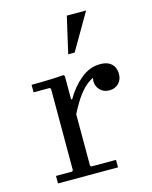

<svg xmlns="http://www.w3.org/2000/svg" viewBox="-110 -792 684 865"><g transform="rotate(-15 232.5 -360.0)"><path d="M212 -350Q241 -401 283.5 -436Q326 -471 375 -470Q400 -470 415.5 -461Q431 -452 438 -437.5Q445 -423 445 -405Q445 -379 428 -362Q411 -345 385 -345Q359 -345 342 -362Q325 -379 325 -405Q325 -414 331 -429Q337 -444 344 -451L343 -425Q324 -419 304 -405Q284 -391 261.5 -362Q239 -333 212 -280ZM212 -40 217 -35H332V0H52V-35H127L132 -40V-420L127 -425H52V-460Q78 -460 102.5 -460.5Q127 -461 151.5 -462Q176 -463 202 -465L207 -460V-350H212ZM247 -550 286 -720H376L277 -550Z"/></g></svg>

Font: Brygada 1918
Style: Regular
Weight: 400
Designer: Mateusz Machalski | Borys Kosmynka | Przemek Hoffer
Foundry: NIEPODLEGLA 2018
Version: Version 3.006